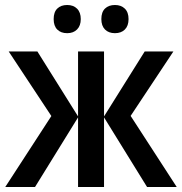

<svg xmlns="http://www.w3.org/2000/svg" viewBox="-20 -745 725 765"><path d="M1 0 184.6 -282.7 14.6 -540H128.9L291 -281.2V-540H394.5V-281.2L556.6 -540H670.9L500.5 -283.2L684.1 0H565.9L394.5 -277.3V0H291V-277.3L119.6 0ZM438 -612.8Q413.1 -612.8 398.4 -627.4Q383.8 -642.1 383.8 -668.9Q383.8 -696.8 398.4 -710.9Q413.1 -725.1 438 -725.1Q462.4 -725.1 477.3 -710.7Q492.2 -696.3 492.2 -668.9Q492.2 -642.1 477.5 -627.4Q462.9 -612.8 438 -612.8ZM247.6 -612.8Q222.7 -612.8 208.3 -627.2Q193.8 -641.6 193.8 -668.9Q193.8 -696.8 208.3 -710.9Q222.7 -725.1 247.6 -725.1Q272.5 -725.1 287.1 -710.4Q301.8 -695.8 301.8 -668.9Q301.8 -642.6 287.1 -627.7Q272.5 -612.8 247.6 -612.8Z"/></svg>

Font: Open Sans
Style: Regular
Weight: 600
Width: 3
Foundry: Ascender Corporation
Version: Version 1.000